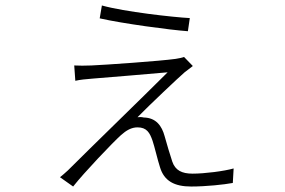

<svg xmlns="http://www.w3.org/2000/svg" viewBox="-20 -647 1040 701"><path d="M352 -627 344 -580C428 -561 598 -538 666 -533L673 -581C614 -584 434 -604 352 -627ZM684 -406 652 -439C644 -436 633 -434 621 -432C564 -424 362 -410 314 -408C292 -407 267 -407 251 -408L255 -352C272 -356 293 -358 318 -360C367 -364 539 -378 592 -383C504 -295 314 -111 228 -25C216 -14 208 -7 199 0L247 34C287 -17 391 -126 422 -154C441 -171 460 -182 482 -182C516 -182 527 -162 537 -133C544 -113 556 -61 564 -37C579 14 617 34 678 34C732 34 798 27 830 21L833 -32C798 -22 727 -13 683 -13C644 -13 620 -25 609 -57C602 -78 588 -124 581 -150C571 -187 550 -217 505 -218C497 -220 488 -220 482 -219C524 -262 634 -366 654 -383C661 -388 673 -398 684 -406Z"/></svg>

Font: Noto Sans Japanese Light
Style: Regular
Weight: 300
Designer: Ryoko NISHIZUKA (kana & ideographs); Paul D. Hunt (Latin, Greek & Cyrillic); Wenlong ZHANG (bopomofo); Sandoll Communica
Foundry: Adobe Systems Incorporated
Version: Version 1.000;PS 1;hotconv 1.0.78;makeotf.lib2.5.61930